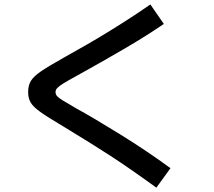

<svg xmlns="http://www.w3.org/2000/svg" viewBox="-20 -783 978 876"><path d="M270.5 -205.1Q195.8 -249.5 164.1 -272.2Q132.3 -294.9 120.4 -314.5Q108.4 -334 108.4 -363.3Q108.4 -394 121.3 -414.6Q134.3 -435.1 167.7 -458Q201.2 -481 275.4 -522.5Q490.7 -641.1 666 -762.7L727.5 -673.8Q649.4 -620.6 561 -568.6Q472.7 -516.6 371.1 -460L335.9 -440.4Q290.5 -415.5 270.5 -403.3Q250.5 -391.1 241.9 -382.1Q233.4 -373 233.4 -363.3Q233.4 -353 239.5 -345.5Q245.6 -337.9 262.9 -326.9Q280.3 -315.9 325.2 -290Q402.8 -247.6 527.1 -170.7Q651.4 -93.8 757.8 -15.6L693.4 73.2Q570.8 -15.6 483.2 -72.5Q395.5 -129.4 270.5 -205.1Z"/></svg>

Font: Pretendard JP SemiBold
Style: Regular
Weight: 600
Designer: Base glyphs from Inter by Rasmus Andersson; Hangeul glyphs from Noto Sans CJK(Source Han Sans) by Jang Soo-young and Kan
Foundry: Kil Hyung-jin
Version: Version 1.309